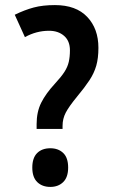

<svg xmlns="http://www.w3.org/2000/svg" viewBox="-20 -815 448 755"><path d="M196 -795Q279 -795 323 -748.5Q367 -702 367 -627Q367 -586 358.5 -556.5Q350 -527 331.5 -499Q313 -471 283 -435Q251 -396 238.5 -372Q226 -348 226 -320V-308H124V-327Q124 -375 142 -411Q160 -447 196 -486Q221 -513 233.5 -532.5Q246 -552 250.5 -572Q255 -592 255 -617Q255 -654 232 -674Q209 -694 173 -694Q123 -694 78 -669L38 -757Q77 -776 112.5 -785.5Q148 -795 196 -795ZM178 -80Q146 -80 126.5 -99Q107 -118 107 -156Q107 -194 126 -213Q145 -232 178 -232Q209 -232 228.5 -213.5Q248 -195 248 -156Q248 -118 228.5 -99Q209 -80 178 -80Z"/></svg>

Font: Noto Sans Kannada UI Condensed SemiBold
Style: Regular
Weight: 600
Width: 3
Designer: Jelle Bosma - Monotype Design Team
Foundry: Monotype Imaging Inc.
Version: Version 2.005; ttfautohint (v1.8.4.7-5d5b)